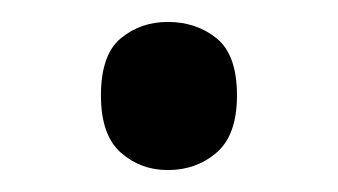

<svg xmlns="http://www.w3.org/2000/svg" viewBox="-20 -440 308 175"><path d="M72 -353Q72 -390 90 -405Q108 -420 133 -420Q159 -420 177.5 -405Q196 -390 196 -353Q196 -317 177.5 -301Q159 -285 133 -285Q108 -285 90 -301Q72 -317 72 -353Z"/></svg>

Font: Noto Sans Vithkuqi
Style: Regular
Weight: 400
Version: Version 1.001